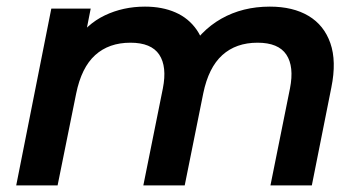

<svg xmlns="http://www.w3.org/2000/svg" viewBox="-20 -560 1093 580"><path d="M795 -540Q865 -540 912 -512Q959 -484 978 -429.5Q997 -375 981 -296L922 0H797L856 -293Q869 -359 845 -395Q821 -431 758 -431Q693 -431 651.5 -393.5Q610 -356 594 -278L538 0H413L472 -293Q485 -359 461 -395Q437 -431 374 -431Q309 -431 267.5 -393.5Q226 -356 210 -277L154 0H29L135 -534H254L225 -387L204 -430Q241 -487 296.5 -513.5Q352 -540 418 -540Q470 -540 510 -522.5Q550 -505 574.5 -469.5Q599 -434 603 -382L543 -395Q584 -467 648.5 -503.5Q713 -540 795 -540Z"/></svg>

Font: MOST Montserrat SemiBold
Style: Italic
Weight: 600
Italic angle: -11.3°
Designer: Julieta Ulanovsky
Foundry: Julieta Ulanovsky
Version: Version 8.000;March 11, 2024;FontCreator 15.0.0.2926 64-bit